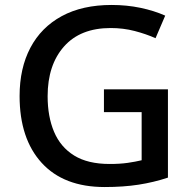

<svg xmlns="http://www.w3.org/2000/svg" viewBox="-20 -744 770 774"><path d="M399 -384H657V-28Q600 -9 538.5 0.5Q477 10 402 10Q237 10 148 -87.5Q59 -185 59 -357Q59 -469 102.5 -551.5Q146 -634 229 -679Q312 -724 430 -724Q491 -724 546 -712.5Q601 -701 646 -681L607 -590Q569 -607 523 -619Q477 -631 426 -631Q304 -631 238 -556.5Q172 -482 172 -356Q172 -274 198 -212.5Q224 -151 279 -117Q334 -83 422 -83Q464 -83 495 -87.5Q526 -92 551 -98V-292H399Z"/></svg>

Font: Noto Sans Khmer UI Medium
Style: Regular
Weight: 500
Designer: Danh Hong and the Monotype Design Team
Foundry: Monotype Imaging Inc.
Version: Version 2.002; ttfautohint (v1.8.4.7-5d5b)